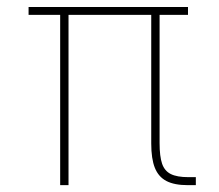

<svg xmlns="http://www.w3.org/2000/svg" viewBox="-20 -541 641 561"><path d="M421.9 -121.6V-520.5H446.3V-123Q446.3 -84 453.6 -62.7Q460.9 -41.5 479 -32.5Q497.1 -23.4 530.3 -23.4Q541.5 -23.4 552.2 -23.4V0H549.3Q542.5 0 539.1 0Q535.6 0 528.8 0Q489.3 0 466.1 -12.2Q442.9 -24.4 432.4 -50.8Q421.9 -77.1 421.9 -121.6ZM155.8 -520.5H180.2V0H155.8ZM63.5 -520.5H529.3V-497.6H63.5Z"/></svg>

Font: Wand UI Pro
Style: Regular
Weight: 400
Designer: Andreas Faust
Version: Version 1.003;FEAKit 1.0